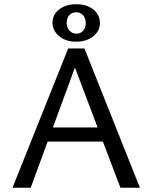

<svg xmlns="http://www.w3.org/2000/svg" viewBox="-20 -887 720 907"><path d="M339 -690Q291 -690 259.5 -716Q228 -742 228 -780Q228 -818 259.5 -842.5Q291 -867 341 -867Q390 -867 421 -842Q452 -817 452 -778Q452 -740 420 -715Q388 -690 339 -690ZM295 -780Q295 -757 308 -742.5Q321 -728 341 -728Q361 -728 373 -742Q385 -756 385 -778Q385 -801 372.5 -815Q360 -829 340 -829Q320 -829 307.5 -815.5Q295 -802 295 -780ZM549 0 466 -218H205L125 0H39L302 -658H379L641 0ZM230 -285H441L334 -568Z"/></svg>

Font: EauTest Medium
Style: Regular
Weight: 500
Designer: Christian Thalmann (Catharsis Fonts)
Version: Version 0.001;PS 000.001;hotconv 1.0.88;makeotf.lib2.5.64775